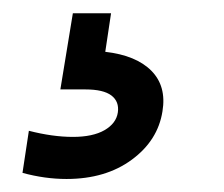

<svg xmlns="http://www.w3.org/2000/svg" viewBox="-20 -30 340 292"><path d="M81.1 242.2Q48.3 242.2 14.2 232.9L23.9 168.9Q60.1 178.2 90.8 178.2Q121.1 178.2 138.9 168Q156.7 157.7 159.2 141.1Q161.6 124.5 149.4 115.2Q137.2 106 109.9 106H71.8L90.8 -9.8H148.9L140.1 48.8Q187 54.2 210.2 77.6Q233.4 101.1 227.1 139.2Q220.2 183.6 180.4 212.9Q140.6 242.2 81.1 242.2Z"/></svg>

Font: Sora Italic
Style: Regular
Weight: 400
Designer: Jonathan Barnbrook, Julián Moncada
Foundry: Barnbrook Fonts
Version: Version 2.000